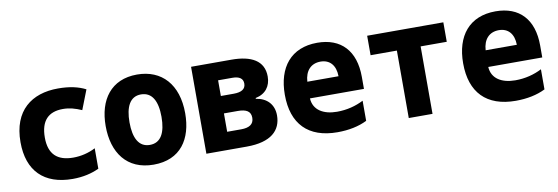

<svg xmlns="http://www.w3.org/2000/svg" viewBox="-47 -872 3472 1194"><g transform="rotate(-10 1689.0 -275.0)"><path d="M336 10C401 10 456 -3 503 -25V-154C460 -132 412 -120 362 -120C262 -120 209 -168 209 -273C209 -380 259 -429 350 -429C391 -429 427 -419 468 -401L516 -524C471 -547 416 -560 342 -560C176 -560 55 -471 55 -271C55 -90 155 10 336 10Z M847 10C1018 10 1095 -109 1095 -271C1095 -453 997 -560 841 -560C677 -560 594 -444 594 -278C594 -110 678 10 847 10ZM845 -115C776 -115 744 -175 744 -275C744 -372 774 -434 844 -434C914 -434 946 -374 946 -275C946 -175 915 -115 845 -115Z M1181 0H1436C1590 0 1655 -64 1655 -159C1655 -228 1612 -273 1543 -283V-288C1607 -301 1640 -346 1640 -407C1640 -507 1561 -549 1436 -549H1181ZM1332 -338V-437H1422C1466 -437 1489 -421 1489 -389C1489 -354 1462 -338 1413 -338ZM1332 -112V-228H1419C1473 -228 1501 -212 1501 -171C1501 -129 1470 -112 1421 -112Z M2008 10C2079 10 2143 -3 2195 -29V-156C2146 -131 2090 -116 2027 -116C1941 -116 1879 -153 1875 -227H2216V-303C2216 -468 2129 -560 1979 -560C1813 -560 1725 -449 1725 -276C1725 -92 1823 10 2008 10ZM1877 -332C1881 -401 1919 -441 1979 -441C2037 -441 2073 -402 2074 -332Z M2459 0H2609V-426H2774V-549H2293V-426H2459Z M3134 10C3205 10 3269 -3 3321 -29V-156C3272 -131 3216 -116 3153 -116C3067 -116 3005 -153 3001 -227H3342V-303C3342 -468 3255 -560 3105 -560C2939 -560 2851 -449 2851 -276C2851 -92 2949 10 3134 10ZM3003 -332C3007 -401 3045 -441 3105 -441C3163 -441 3199 -402 3200 -332Z"/></g></svg>

Font: Noto Sans Mono SemiCondensed ExtraBold
Style: Regular
Weight: 800
Width: 4
Designer: Monotype Design Team
Foundry: Monotype Imaging Inc.
Version: Version 2.014